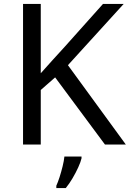

<svg xmlns="http://www.w3.org/2000/svg" viewBox="-20 -734 659 975"><path d="M619 0H513L260 -341L187 -277V0H97V-714H187V-362Q217 -396 248 -430Q279 -464 310 -498L503 -714H608L325 -403ZM394 70Q390 88 377.5 115.5Q365 143 348.5 171Q332 199 314 221H266V209Q274 192 282.5 165.5Q291 139 298 110.5Q305 82 307 61H394Z"/></svg>

Font: Noto Sans Telugu
Style: Regular
Weight: 400
Designer: Jelle Bosma - Monotype Design Team
Foundry: Monotype Imaging Inc.
Version: Version 2.003